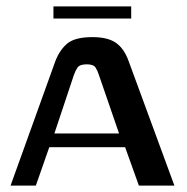

<svg xmlns="http://www.w3.org/2000/svg" viewBox="-20 -580 583 600"><path d="M13 0 153 -389Q167 -425 191 -444.5Q215 -464 269 -464Q317 -464 342.5 -446Q368 -428 382 -389L525 0H414L371 -120H134L92 0ZM150 -163H352L289 -346Q285 -359 278.5 -369Q272 -379 251 -379Q229 -379 222 -368.5Q215 -358 211 -346ZM147 -522V-560H390V-522Z"/></svg>

Font: Genos Thin Medium
Style: Regular
Weight: 500
Version: Version 1.010